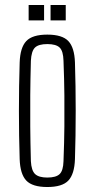

<svg xmlns="http://www.w3.org/2000/svg" viewBox="-20 -745 380 771"><path d="M170 6Q110 6 85.5 -20Q61 -46 59 -106Q56 -199 56 -299.5Q56 -400 59 -494Q61 -554 85.5 -580Q110 -606 170 -606Q230 -606 254.5 -580Q279 -554 281 -494Q284 -401 284 -300Q284 -199 281 -106Q279 -46 254.5 -20Q230 6 170 6ZM170 -32Q205 -32 219.5 -46Q234 -60 235 -98Q238 -175 238.5 -237.5Q239 -300 238.5 -362Q238 -424 235 -501Q234 -540 219.5 -554Q205 -568 170 -568Q135 -568 120.5 -554Q106 -540 104 -501Q102 -424 101.5 -362Q101 -300 101.5 -237.5Q102 -175 104 -98Q106 -60 121 -46Q136 -32 170 -32ZM183 -663V-725H244V-663ZM95 -663V-725H157V-663Z"/></svg>

Font: Big Shoulders Display Light
Style: Regular
Weight: 300
Designer: Patric King
Foundry: XO Type Co
Version: Version 1.000; ttfautohint (v1.8.2)